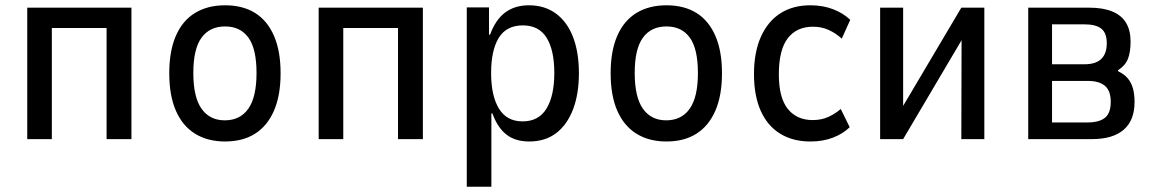

<svg xmlns="http://www.w3.org/2000/svg" viewBox="-20 -526 4369 726"><path d="M83 0V-497H477V0H383V-420H176V0Z M831 9Q765 9 717.5 -20.5Q670 -50 645 -107.5Q620 -165 620 -249Q620 -333 645 -390.5Q670 -448 717.5 -477Q765 -506 831 -506Q898 -506 944.5 -477Q991 -448 1016 -390.5Q1041 -333 1041 -249Q1041 -165 1016 -107.5Q991 -50 944.5 -20.5Q898 9 831 9ZM830 -71Q888 -71 919 -115Q950 -159 950 -250Q950 -341 919.5 -383.5Q889 -426 831 -426Q773 -426 742 -383.5Q711 -341 711 -250Q711 -159 742 -115Q773 -71 830 -71Z M1185 0V-497H1579V0H1485V-420H1278V0Z M1745 180V-498H1829V-395H1833Q1854 -452 1890.5 -479Q1927 -506 1980 -506Q2040 -506 2082.5 -474.5Q2125 -443 2147 -385.5Q2169 -328 2169 -249Q2169 -171 2147 -113Q2125 -55 2083.5 -23Q2042 9 1981 9Q1928 9 1894.5 -17.5Q1861 -44 1842 -97H1838V180ZM1956 -67Q2017 -67 2046.5 -115.5Q2076 -164 2076 -250Q2076 -336 2047 -383Q2018 -430 1957 -430Q1895 -430 1866 -383Q1837 -336 1837 -250Q1837 -164 1866.5 -115.5Q1896 -67 1956 -67Z M2500 9Q2434 9 2386.5 -20.5Q2339 -50 2314 -107.5Q2289 -165 2289 -249Q2289 -333 2314 -390.5Q2339 -448 2386.5 -477Q2434 -506 2500 -506Q2567 -506 2613.5 -477Q2660 -448 2685 -390.5Q2710 -333 2710 -249Q2710 -165 2685 -107.5Q2660 -50 2613.5 -20.5Q2567 9 2500 9ZM2499 -71Q2557 -71 2588 -115Q2619 -159 2619 -250Q2619 -341 2588.5 -383.5Q2558 -426 2500 -426Q2442 -426 2411 -383.5Q2380 -341 2380 -250Q2380 -159 2411 -115Q2442 -71 2499 -71Z M3044 9Q2978 9 2930 -20.5Q2882 -50 2856.5 -107Q2831 -164 2831 -246Q2831 -328 2857 -386.5Q2883 -445 2930.5 -475.5Q2978 -506 3044 -506Q3092 -506 3130.5 -491Q3169 -476 3195 -451L3163 -380Q3141 -400 3114 -412.5Q3087 -425 3054 -425Q2992 -425 2958.5 -381Q2925 -337 2925 -245Q2925 -156 2959 -114Q2993 -72 3053 -72Q3087 -72 3113.5 -84.5Q3140 -97 3159 -114L3193 -45Q3167 -20 3129.5 -5.5Q3092 9 3044 9Z M3308 0V-497H3395V-107H3384L3615 -497H3702V0H3615L3616 -391H3626L3395 0Z M3868 0V-497H4099Q4151 -497 4186 -482.5Q4221 -468 4238 -439.5Q4255 -411 4255 -369Q4255 -329 4245 -303.5Q4235 -278 4207 -260L4209 -256Q4232 -245 4245 -229Q4258 -213 4264 -191.5Q4270 -170 4270 -140Q4270 -71 4229 -35.5Q4188 0 4109 0ZM3958 -63H4092Q4136 -63 4158 -80.5Q4180 -98 4180 -141Q4180 -183 4158 -201.5Q4136 -220 4094 -220H3958ZM3958 -283H4081Q4123 -283 4144 -303Q4165 -323 4165 -363Q4165 -401 4144.5 -417.5Q4124 -434 4080 -434H3958Z"/></svg>

Font: Nunito Sans 7pt Condensed Medium
Style: Regular
Weight: 500
Width: 3
Designer: Vernon Adams
Foundry: Vernon Adams
Version: Version 3.101;gftools[0.9.27]